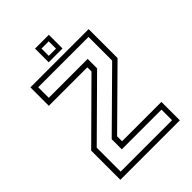

<svg xmlns="http://www.w3.org/2000/svg" viewBox="-240 -936 1042 1042"><g transform="rotate(-45 281.0 -415.5)"><path d="M85 -30.5H479.5V-111.5H175V-189L478.5 -489V-670.5H92.5V-589.5H391V-517L85 -214ZM52.5 0V-224L357.5 -526.5V-558.5H62V-700H509V-478L207 -179.5V-141.5H509V0ZM228.5 -726V-831H334.5V-726ZM253.5 -750.5H309V-806.5H253.5Z"/></g></svg>

Font: Tourney Light
Style: Regular
Weight: 300
Version: Version 1.015